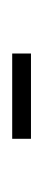

<svg xmlns="http://www.w3.org/2000/svg" viewBox="100 -170 70 310"><g transform="rotate(-90 135.0 -15.0)"><path d="M65.9 -30.3H203.6V0H65.9Z"/></g></svg>

Font: Vazirmatn FD NL Thin
Style: Regular
Weight: 100
Designer: Saber Rastikerdar
Foundry: Saber Rastikerdar
Version: Version 33.003